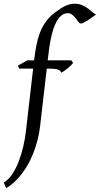

<svg xmlns="http://www.w3.org/2000/svg" viewBox="-69 -762 530 1019"><path d="M440.9 -685.1Q430.7 -677.7 418.9 -669.2Q407.2 -660.6 396 -653.6Q384.8 -646.5 375.2 -641.8Q365.7 -637.2 359.9 -637.2Q353.5 -637.2 347.2 -645.8Q340.8 -654.3 333 -664.6Q325.2 -674.8 314.9 -683.3Q304.7 -691.9 291 -691.9Q272.5 -691.9 258.3 -680.9Q244.1 -669.9 233.4 -651.6Q222.7 -633.3 214.8 -609.6Q207 -585.9 201.7 -560.5Q196.3 -535.2 192.6 -510.3Q189 -485.4 187 -464.8L184.1 -441.9H309.1L318.8 -428.2Q314 -421.4 305.7 -413.3Q297.4 -405.3 288.1 -397.9Q278.8 -390.6 270.3 -384.5Q261.7 -378.4 256.8 -376Q254.4 -382.8 249.3 -387Q244.1 -391.1 235.4 -393.6Q226.6 -396 213.4 -397Q200.2 -397.9 182.1 -397.9H179.2L144 -94.2Q137.7 -40.5 122.3 9.5Q106.9 59.6 83.7 102.8Q60.5 146 30.3 180.4Q0 214.8 -36.1 236.8L-48.8 206.1Q-24.4 192.4 -4.6 163.1Q15.1 133.8 30 95.7Q44.9 57.6 54.7 14.9Q64.5 -27.8 68.8 -67.9L106.9 -397.9H33.2L25.9 -413.1L75.2 -441.9H111.8Q116.7 -481 123.3 -517.1Q129.9 -553.2 141.8 -585.4Q153.8 -617.7 173.6 -645.8Q193.4 -673.8 224.1 -696.8Q237.3 -706.1 249.5 -714.4Q261.7 -722.7 274.4 -729Q287.1 -735.4 300.5 -738.8Q314 -742.2 329.1 -742.2Q350.6 -742.2 367.9 -734.1Q385.3 -726.1 398.9 -716.1Q412.6 -706.1 423.1 -696.8Q433.6 -687.5 440.9 -685.1Z"/></svg>

Font: Akkhara
Style: Italic
Weight: 400
Italic angle: -7°
Designer: J. Victor Gaultney
Version: Version 1.00 June 13, 2006, initial release